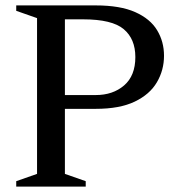

<svg xmlns="http://www.w3.org/2000/svg" viewBox="-20 -690 648 710"><path d="M40 -650V-670H334Q424.5 -670 480 -645.2Q535.5 -620.5 561 -578.2Q586.5 -536 586.5 -484Q586.5 -430.5 560.2 -385.8Q534 -341 478.2 -314.2Q422.5 -287.5 334 -287.5H220V-47L297 -20V0H40V-20L117 -47V-623ZM480.5 -479Q480.5 -546 437.5 -582.2Q394.5 -618.5 287 -618.5H220V-338.5H334Q397.5 -338.5 439 -374.2Q480.5 -410 480.5 -479Z"/></svg>

Font: Newsreader Text Medium
Style: Regular
Weight: 500
Designer: Hugues Gentile
Foundry: Production Type
Version: Version 1.002